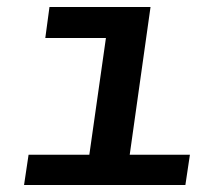

<svg xmlns="http://www.w3.org/2000/svg" viewBox="-20 -531 640 551"><path d="M224 0 284 -422H110L122 -511H412L340 0ZM49 0 62 -87H525L512 0Z"/></svg>

Font: Chivo Mono Medium
Style: Italic
Weight: 500
Italic angle: -8.05°
Monospace: yes
Designer: Hector Gatti
Foundry: Omnibus-Type
Version: Version 1.008